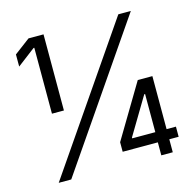

<svg xmlns="http://www.w3.org/2000/svg" viewBox="-106 -838 967 948"><g transform="rotate(-15 377.5 -364.0)"><path d="M196.8 -727.5V-338.4H135.7V-675.3H131.8L39.6 -605V-667L120.1 -727.5ZM79.6 0 579.1 -727.5H643.1L143.6 0ZM424.3 -66.4V-115.2L587.9 -389.2H662.6V-118.2H710.4V-66.4H662.6V0H604V-66.4ZM605 -118.2V-313H600.6L486.8 -122.6V-118.2Z"/></g></svg>

Font: Inter Light
Style: Regular
Weight: 300
Designer: Rasmus Andersson
Foundry: rsms
Version: Version 4.000;git-a52131595